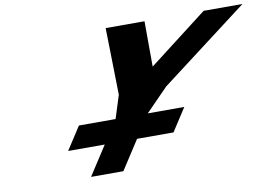

<svg xmlns="http://www.w3.org/2000/svg" viewBox="-84 -962 1556 1100"><g transform="rotate(-10 693.5 -412.5)"><path d="M257.5 -169H470.5L361 0H549L658.5 -169H870.5L956.6 -302H744.6L745.3 -303L875.4 -436L1387.4 -825H1161.4L818.4 -561L817.4 -825H591.4L599.4 -436L557.3 -303L556.6 -302H343.6Z"/></g></svg>

Font: Hussar
Style: BdWodka
Weight: 700
Foundry: Cannot Into Space Fonts
Version: Version 2.00